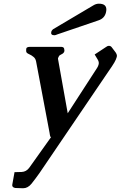

<svg xmlns="http://www.w3.org/2000/svg" viewBox="-20 -713 641 1019"><path d="M285.2 -530.8Q274.4 -525.9 269 -525.9Q248 -525.9 252 -543.9Q253.4 -550.8 261.2 -557.6L475.6 -684.6Q489.7 -693.4 504.9 -693.4Q544.4 -693.4 544.4 -662.6Q544.4 -655.8 542.5 -647.5Q535.2 -615.7 502.9 -605Q287.6 -530.8 285.2 -530.8ZM119.6 -455.6Q121.6 -464.4 140.6 -464.4H300.8Q318.4 -464.8 320.3 -455.1Q322.3 -445.3 321.8 -441.9Q319.3 -430.7 307.1 -425.3Q294.9 -419.9 292.5 -414.1Q289.1 -408.2 288.1 -404.8Q287.1 -400.9 288.6 -396L339.4 -111.8L495.6 -353Q501.5 -361.8 503.9 -373Q506.3 -384.3 498 -397.9L482.4 -423.8L542.5 -463.4Q549.8 -469.7 558.6 -469.7Q567.4 -469.7 573.2 -461.9L594.2 -434.1Q600.1 -425.8 600.6 -417Q600.6 -414.1 599.6 -410.6Q596.7 -398.4 586.9 -381.3Q577.1 -364.3 554.7 -332.5L189.5 205.6Q167 237.3 147.5 261.7Q127.9 286.1 102.5 286.1L61 284.7Q44.9 281.7 44.9 270Q44.9 268.1 45.4 265.6L57.1 200.7L94.7 199.7Q119.6 198.7 135.3 177.2L248 19Q250 19 250 18.1Q250.5 16.6 248.5 14.2Q245.6 8.8 244.6 2Q243.7 -4.9 243.2 -7.3L171.4 -387.7Q168 -403.3 157.7 -411.1Q147.5 -419.9 133.8 -425.8Q120.1 -431.6 119.1 -439.5Q118.2 -447.3 119.6 -455.6Z"/></svg>

Font: Caudex
Style: Bold
Weight: 700
Italic angle: -13°
Version: Version 1.04